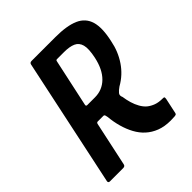

<svg xmlns="http://www.w3.org/2000/svg" viewBox="-186 -796 919 919"><g transform="rotate(-45 273.0 -336.5)"><path d="M31 0Q26 0 23.5 -3Q21 -6 22 -11L160 -662Q162 -673 174 -673H335Q413 -673 457 -653.5Q501 -634 514 -589.5Q527 -545 510 -470Q499 -412 467 -364.5Q435 -317 385 -289Q369 -278 361 -268Q353 -258 360 -243Q363 -221 369.5 -199Q376 -177 386.5 -158.5Q397 -140 411 -128Q426 -116 445 -109Q464 -102 491 -102Q499 -102 500.5 -100Q502 -98 501 -89L484 -10Q483 -6 481 -4Q479 -2 470.5 -1Q462 0 443 0Q402 0 371 -12Q340 -24 317 -45Q295 -65 279.5 -93.5Q264 -122 254.5 -156Q245 -190 242 -225Q241 -228 239.5 -236Q238 -244 231 -244H192Q189 -244 186.5 -241Q184 -238 183 -230L136 -11Q134 0 121 0ZM206 -343Q205 -335 213 -335H265Q315 -335 350 -369.5Q385 -404 399 -469Q410 -521 403 -547Q396 -573 373.5 -583Q351 -593 314 -593H267Q263 -593 261 -591.5Q259 -590 258 -584Z"/></g></svg>

Font: Glory Thin SemiBold
Style: Italic
Weight: 600
Italic angle: -12°
Version: Version 1.011